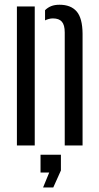

<svg xmlns="http://www.w3.org/2000/svg" viewBox="-20 -628 427 829"><path d="M53 0V-600H130V0ZM259.5 0V-488Q259.5 -520 247.2 -534.2Q235 -548.5 208.5 -548.5Q199.5 -548.5 191 -546.2Q182.5 -544 174.5 -540V-584Q186 -595.5 201 -601.5Q216 -607.5 237 -607.5Q286 -607.5 311 -578.5Q336 -549.5 336.5 -482.5V0ZM166 181.5 192.5 117H155V40H243V108L210 181.5Z"/></svg>

Font: Big Shoulders Stencil Display Thin Medium
Style: Regular
Weight: 500
Version: Version 2.001